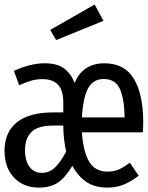

<svg xmlns="http://www.w3.org/2000/svg" viewBox="-26 -817 652 848"><path d="M434.5 -537.5Q524.5 -537.5 565.5 -468.5Q606.5 -399.5 606.5 -279.5Q606.5 -252 604.5 -232.5H335.5Q342.5 -143 369 -101Q395.5 -59 448.5 -59Q478 -59 500.2 -69.2Q522.5 -79.5 547.5 -98.5L586.5 -41Q556.5 -17.5 523.5 -3Q490.5 11.5 447.5 11.5Q394.5 11.5 357.8 -12Q321 -35.5 293.5 -84.5Q262 -32 229.2 -10.2Q196.5 11.5 146.5 11.5Q77 11.5 35.5 -33Q-6 -77.5 -6 -151Q-6 -233 48.5 -276.8Q103 -320.5 208.5 -320.5H253.5V-363.5Q253.5 -419 229.8 -443.2Q206 -467.5 162.5 -467.5Q136 -467.5 113.5 -461.2Q91 -455 58.5 -440.5L35.5 -504Q69 -519.5 103.8 -528.5Q138.5 -537.5 170.5 -537.5Q228 -537.5 258.5 -513.8Q289 -490 303.5 -450Q319 -490.5 352.2 -514Q385.5 -537.5 434.5 -537.5ZM253.5 -262.5H211.5Q139.5 -262.5 112 -233.2Q84.5 -204 84.5 -155.5Q84.5 -105.5 104.8 -79.5Q125 -53.5 158.5 -53.5Q192 -53.5 216.8 -77.2Q241.5 -101 266 -147Q260.5 -173.5 257 -202.5Q253.5 -231.5 253.5 -262.5ZM432 -468Q387.5 -468 364.8 -430.2Q342 -392.5 335.5 -298.5H524.5Q523 -381.5 503.2 -424.8Q483.5 -468 432 -468ZM392 -797 431 -725 222 -640 196 -685Z"/></svg>

Font: Fast_Mono
Style: Regular
Weight: 400
Monospace: yes
Designer: Carrois Corporate, Edenspiekermann AG, Nikita Prokopov
Foundry: Carrois Corporate, Edenspiekermann AG, Nikita Prokopov
Version: Version 5.002